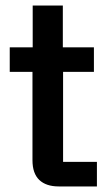

<svg xmlns="http://www.w3.org/2000/svg" viewBox="-20 -670 389 690"><path d="M190.8 0Q145.8 0 121.2 -23.3Q96.7 -46.7 96.7 -94.2V-411.7H15V-500H97.5V-650H205.8V-500H317.5V-411.7H206.7V-88.3H328.3V0Z"/></svg>

Font: Funnel Sans Medium
Style: Regular
Weight: 500
Version: Version 1.000; Beta; Release 5; Build 24; ttfautohint (v1.8.